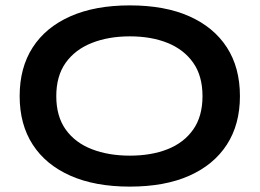

<svg xmlns="http://www.w3.org/2000/svg" viewBox="-20 -680 964 713"><path d="M462 13Q333 13 241.5 -27.5Q150 -68 101.5 -143Q53 -218 53 -323Q53 -429 101.5 -504Q150 -579 241.5 -619.5Q333 -660 462 -660Q592 -660 683 -619.5Q774 -579 822.5 -504Q871 -429 871 -323Q871 -218 822.5 -143Q774 -68 683 -27.5Q592 13 462 13ZM462 -102Q542 -102 602.5 -126Q663 -150 697.5 -199Q732 -248 732 -323Q732 -398 697.5 -447Q663 -496 602.5 -520.5Q542 -545 462 -545Q383 -545 321 -520.5Q259 -496 224 -447Q189 -398 189 -323Q189 -248 224 -199Q259 -150 321 -126Q383 -102 462 -102Z"/></svg>

Font: Syne Modified
Style: Bold
Weight: 700
Designer: Lucas Descroix
Foundry: Bonjour Monde
Version: Version 2.200